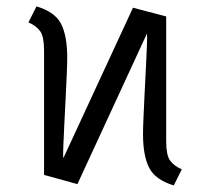

<svg xmlns="http://www.w3.org/2000/svg" viewBox="-20 -554 640 584"><path d="M215.5 6 114 -22 172.5 -72.5 384.5 -530.5 485.5 -504 427 -452ZM508.5 10Q452.5 -7 433.8 -43.5Q415 -80 415 -146.5Q415 -164 416.5 -198Q418 -232 420 -272.8Q422 -313.5 424 -352Q426 -390.5 427 -418Q428 -445.5 427 -452L485.5 -504V-124Q485.5 -83 496.8 -66.5Q508 -50 533 -39ZM91 -534.5Q147 -518 165.8 -481.5Q184.5 -445 184.5 -378Q184.5 -361 183 -327Q181.5 -293 179.5 -252.2Q177.5 -211.5 175.5 -172.8Q173.5 -134 172.5 -106.5Q171.5 -79 172.5 -72.5L114 -22V-401Q114 -441.5 102.8 -458.2Q91.5 -475 66.5 -486Z"/></svg>

Font: Fira Code Light Light
Style: Regular
Weight: 300
Monospace: yes
Version: Version 5.002